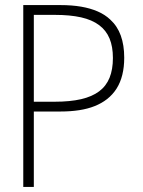

<svg xmlns="http://www.w3.org/2000/svg" viewBox="-20 -735 564 755"><path d="M71.5 0V-715H218Q262.5 -715 299 -708.8Q335.5 -702.5 364.2 -690Q393 -677.5 413.5 -658Q441.5 -632.5 455 -595Q468.5 -557.5 468.5 -508Q468.5 -471.5 461 -441Q453.5 -410.5 438.5 -386.8Q423.5 -363 400.5 -345Q380 -329 352.8 -318Q325.5 -307 291.8 -301.8Q258 -296.5 217.5 -296.5H77L113 -326.5V0ZM113 -305 76 -335H195.5Q255.5 -335 298.8 -345Q342 -355 369.8 -375.8Q397.5 -396.5 410.8 -429.2Q424 -462 424 -507Q424 -551.5 410.8 -583.5Q397.5 -615.5 369.8 -636.2Q342 -657 298.8 -666.8Q255.5 -676.5 195.5 -676.5H85.5L113 -708Z"/></svg>

Font: Russolo 10pt ExtraLight
Style: Regular
Weight: 200
Designer: Micah Stupak-Hahn
Version: Version 1.000